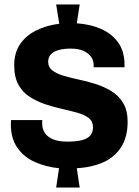

<svg xmlns="http://www.w3.org/2000/svg" viewBox="-20 -779 625 865"><path d="M233 66 246 -21Q187 -27 137.5 -49Q88 -71 58.5 -113Q29 -155 29 -218Q29 -223 29 -228Q29 -233 30 -238H171Q170 -236 170 -231Q170 -226 170 -222Q170 -198 182.5 -179.5Q195 -161 220 -151Q245 -141 284 -141Q325 -141 350.5 -148Q376 -155 387.5 -169.5Q399 -184 399 -206Q399 -232 380 -247Q361 -262 329 -271Q297 -280 259 -288.5Q221 -297 183.5 -309.5Q146 -322 114 -342.5Q82 -363 63 -397.5Q44 -432 44 -485Q44 -541 70.5 -580Q97 -619 143.5 -642Q190 -665 247 -672L233 -759H339L326 -674Q386 -670 434.5 -649Q483 -628 512 -588Q541 -548 541 -487V-476H402V-485Q402 -507 390 -523.5Q378 -540 355.5 -550Q333 -560 299 -560Q267 -560 244 -553.5Q221 -547 209 -534Q197 -521 197 -501Q197 -476 216 -461.5Q235 -447 267 -437.5Q299 -428 337.5 -420Q376 -412 414 -399.5Q452 -387 484 -367Q516 -347 535.5 -314Q555 -281 555 -231Q555 -162 526 -116.5Q497 -71 445.5 -48Q394 -25 326 -21L339 66Z"/></svg>

Font: Chivo Medium
Style: Bold
Weight: 700
Version: Version 2.002